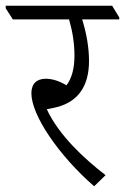

<svg xmlns="http://www.w3.org/2000/svg" viewBox="-51 -643 438 673"><path d="M279 10 319 -29C244 -87 156 -168 113 -260C125 -262 138 -265 150 -268C225 -288 261 -344 261 -429C261 -477 252 -527 237 -575H367V-582L342 -623H-31V-614L-6 -575H191C203 -534 210 -492 210 -448C210 -404 201 -369 182 -344C157 -359 132 -367 110 -367C78 -367 59 -350 59 -316C59 -239 155 -98 279 10Z"/></svg>

Font: Noto Serif Devanagari SemiCondensed Light
Style: Regular
Weight: 300
Width: 4
Designer: Universal Thirst, Indian Type Foundry and the Monotype Design Team
Foundry: Monotype Imaging Inc.
Version: Version 2.004